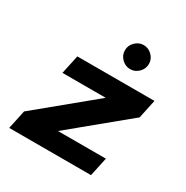

<svg xmlns="http://www.w3.org/2000/svg" viewBox="-164 -855 961 992"><g transform="rotate(30 316.0 -359.0)"><path d="M23.9 0 47.9 -112.1 377.9 -383.9H120L144.1 -496H604.2L580.2 -383.9L250.1 -112.1H536L511.9 0ZM412.6 -575.1Q383.9 -575.1 362.5 -596.3Q341 -617.5 341 -646.7Q341 -675.9 362.5 -697.1Q383.9 -718.3 412.6 -718.3Q441.2 -718.3 462.7 -697.1Q484.1 -675.9 484.1 -646.7Q484.1 -617.5 462.7 -596.3Q441.2 -575.1 412.6 -575.1Z"/></g></svg>

Font: Atkinson Hyperlegible Mono ExtraLight
Style: Italic
Weight: 200
Italic angle: -12°
Monospace: yes
Designer: Elliott Scott, Megan Eiswerth, Linus Boman, Theodore Petrosky, Letters from Sweden
Foundry: Applied Design Works, Letters from Sweden
Version: Version 2.001